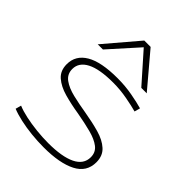

<svg xmlns="http://www.w3.org/2000/svg" viewBox="-223 -913 1047 1047"><g transform="rotate(45 300.0 -390.0)"><path d="M40 -31 49 -64Q77 -52 118.5 -43Q160 -34 207 -29Q254 -24 298 -24Q404 -24 460.5 -51.5Q517 -79 517 -134Q517 -172 488.5 -194Q460 -216 410.5 -229Q361 -242 299 -253Q236 -263 183 -278Q130 -293 97.5 -321.5Q65 -350 65 -400Q65 -468 127 -505Q189 -542 316 -542Q375 -542 429.5 -532Q484 -522 518 -512L509 -479Q477 -488 423.5 -498Q370 -508 316 -508Q210 -508 157.5 -480.5Q105 -453 105 -403Q105 -363 136 -340.5Q167 -318 217 -306Q267 -294 323 -285Q388 -274 441 -259Q494 -244 526 -215Q558 -186 558 -136Q558 -61 489 -25.5Q420 10 297 10Q250 10 202 5Q154 0 111.5 -9.5Q69 -19 40 -31ZM108 -596 273 -790H322L486 -596H444L297 -762L148 -596Z"/></g></svg>

Font: Georama Extended ExtraLight
Style: Regular
Weight: 200
Width: 7
Designer: Jean-Baptiste Levee
Foundry: Production Type
Version: Version 1.000